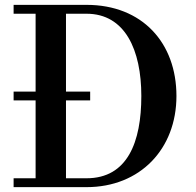

<svg xmlns="http://www.w3.org/2000/svg" viewBox="-20 -770 807 790"><path d="M336 0C556.5 0 706 -157 706 -375C706 -593 566 -750 336 -750H36V-713.5H126.5V-393H36V-357H126.5V-36.5H36V0ZM351 -357V-393H251.5V-713.5H336C495 -713.5 561.5 -564 561.5 -375C561.5 -186 505 -36.5 336 -36.5H251.5V-357Z"/></svg>

Font: Bodoni* 06pt Medium
Style: Regular
Weight: 500
Version: Version 2.3